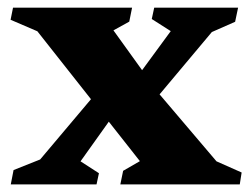

<svg xmlns="http://www.w3.org/2000/svg" viewBox="-20 -484 659 504"><path d="M614.3 -31.2 609.4 0H295.9L303.2 -35.6L347.2 -61L265.6 -164.6L191.4 -60.5L239.7 -29.3L233.4 0H8.3L15.6 -37.6L85.4 -65.4L218.8 -223.6L78.1 -401.9L7.8 -432.1L14.2 -463.9H326.7L319.3 -427.2L277.8 -404.3L353 -299.8L428.2 -402.3L378.4 -434.1L384.8 -463.9H605L597.2 -426.8L536.1 -399.9L398.9 -236.3L548.3 -60.5Z"/></svg>

Font: Vesper Libre Heavy
Style: Regular
Weight: 900
Designer: Robert Keller & Kimya Gandhi
Foundry: Mota Italic
Version: Version 1.058